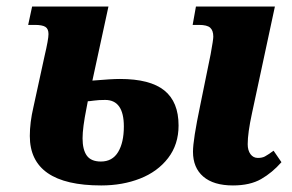

<svg xmlns="http://www.w3.org/2000/svg" viewBox="-20 -556 892 586"><path d="M71 -141Q71 -182 82 -229L116 -385Q128 -436 128 -452Q128 -468 118.5 -474Q109 -480 86 -480H66L78 -536H311L262 -310Q320 -315 346 -315Q438 -315 481.5 -280Q525 -245 525 -173Q525 -115 493 -73.5Q461 -32 407.5 -11Q354 10 289 10Q71 10 71 -141ZM569 -93Q569 -129 591 -234L623 -391Q631 -435 631 -444Q631 -463 621.5 -471.5Q612 -480 587 -480H568L578 -536H819L749 -210Q736 -150 736 -116Q736 -97 744.5 -85.5Q753 -74 767 -74Q780 -74 788.5 -78.5Q797 -83 815 -96L839 -61Q811 -29 777 -9.5Q743 10 691 10Q632 10 600.5 -17Q569 -44 569 -93ZM358 -170Q358 -251 301 -251Q281 -251 267 -249Q253 -247 248 -247L244 -226Q232 -166 232 -134Q232 -99 245 -81Q258 -63 288 -63Q323 -63 340.5 -92Q358 -121 358 -170Z"/></svg>

Font: Noto Serif NarrowExtraBold
Style: Italic
Weight: 800
Width: 4
Italic angle: -12°
Designer: Monotype Design Team
Foundry: Monotype Imaging Inc.
Version: Version 1.001